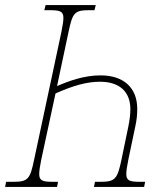

<svg xmlns="http://www.w3.org/2000/svg" viewBox="-43 -734 652 754"><path d="M-23 0H181L185 -20H165C123 -20 111 -25 111 -51C111 -64 114 -81 119 -107L175 -367C247 -399 299 -413 350 -413C425 -413 469 -375 469 -305C469 -285 466 -262 461 -237L434 -107C418 -30 409 -20 350 -20H330L326 0H523L527 -20H507C465 -20 453 -25 453 -51C453 -64 456 -81 461 -107L488 -236C494 -262 496 -285 496 -306C496 -391 441 -438 352 -438C288 -438 230 -417 181 -396L226 -608C242 -685 250 -694 309 -694H328L333 -714H136L131 -694H152C194 -694 206 -689 206 -663C206 -651 203 -634 198 -608L91 -107C75 -30 67 -20 8 -20H-19Z"/></svg>

Font: Noto Serif Condensed Thin
Style: Italic
Weight: 100
Width: 3
Italic angle: -12°
Designer: Monotype Design Team
Foundry: Monotype Imaging Inc.
Version: Version 2.013